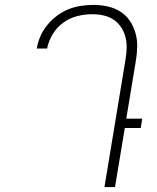

<svg xmlns="http://www.w3.org/2000/svg" viewBox="-20 -763 640 783"><path d="M449 0H406L492 -521Q496 -544 496.5 -567.5Q497 -591 491.5 -612.5Q486 -634 473.5 -652.5Q461 -671 443 -683Q425 -695 402.5 -700Q380 -705 356 -705Q326 -705 295.5 -697.5Q265 -690 238.5 -671Q212 -652 195 -623.5Q178 -595 172 -565H130Q134 -590 144.5 -614.5Q155 -639 172.5 -660.5Q190 -682 212 -698.5Q234 -715 258.5 -725Q283 -735 309 -739Q335 -743 360 -743Q390 -743 418 -737Q446 -731 469.5 -716.5Q493 -702 508.5 -679.5Q524 -657 532 -630Q540 -603 539.5 -573.5Q539 -544 534 -515L495 -279H560L554 -241H489Z"/></svg>

Font: Iosevka Extralight Extended
Style: Italic
Weight: 200
Width: 7
Italic angle: -9°
Monospace: yes
Designer: Belleve Invis
Foundry: Belleve Invis
Version: Version 32.5.0; ttfautohint (v1.8.4)